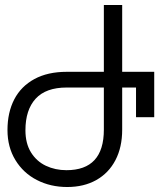

<svg xmlns="http://www.w3.org/2000/svg" viewBox="-20 -745 640 770"><path d="M10 -223.5Q10 -294 37.2 -346.5Q64.5 -399 118 -428Q171.5 -457 247.5 -457H396.5V-725H470V-457H598.5V-275H525.5V-394H470V-225Q470 -154.5 443 -102.8Q416 -51 366.2 -23Q316.5 5 249.5 5Q182.5 5 128 -23Q73.5 -51 41.8 -103Q10 -155 10 -223.5ZM82 -222.5Q82 -170 104.2 -134Q126.5 -98 164 -80.2Q201.5 -62.5 246.5 -62.5Q396.5 -62.5 396.5 -225V-394H247.5Q164 -394 123 -349.2Q82 -304.5 82 -222.5Z"/></svg>

Font: JuliaMono Light
Style: Regular
Weight: 300
Monospace: yes
Designer: cormullion
Foundry: corm
Version: Version 0.054; ttfautohint (v1.8.4)